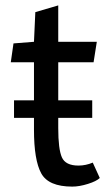

<svg xmlns="http://www.w3.org/2000/svg" viewBox="-20 -680 405 712"><path d="M196 -525H339L327 -449H196V-308H322V-243H196V-205Q196 -127 209.5 -96.5Q223 -66 271 -66Q298 -66 324 -77L350 -20Q338 -8 306 2Q274 12 248 12Q160 12 133 -37Q106 -86 106 -199V-243H32V-308H106V-449H20L30 -519L106 -525L111 -635L196 -660Z"/></svg>

Font: Magra
Style: Regular
Weight: 400
Designer: Viviana Monsalve
Foundry: Viviana Monsalve
Version: Version 1.001